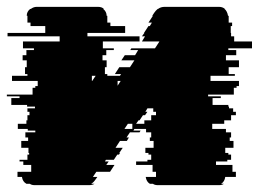

<svg xmlns="http://www.w3.org/2000/svg" viewBox="-35 -540 755 560"><path d="M700 -399H631V-394H654V-379H624V-364H662V-344H632V-324H650V-319H579V-304H662V-289H655V-284H647V-264H572V-259H609V-254H585V-234H631V-229H633V-224H645V-214H653V-204H639V-189H619V-179H584V-164H624V-154H639V-139H635V-129H646V-109H622V-94H631V-89H639V-74H628V-69H595V-59H643V-39H653V-24H622Q620 -10 610 -4H618Q613 0 604 0H425Q416 0 411 -4H402Q392 -10 390 -24H420V-39H410V-59H362V-69H395V-74H406V-89H398V-94H389V-109H413V-129H402V-139H406V-154H391V-164H357L354 -159H375L372 -154H344L334 -139H341L335 -129H315L302 -109H323L313 -94H315L312 -89H307L297 -74H274L271 -69H282L275 -59H299L286 -39H246L236 -24H249L244 -17Q238 -8 231 -4H241Q234 0 225 0H66Q57 0 52 -4H42Q31 -10 29 -24H16V-39H56V-59H33V-69H22V-74H45V-89H50V-94H48V-109H27V-129H47V-139H39V-154H68V-159H46V-164H17V-179H42V-189H45V-204H51V-214H45V-224H67V-229H44V-234H-2V-254H22V-259H-15V-264H60V-284H68V-289H75V-304H0V-319H45V-324H38V-344H43V-364H31V-379H42V-394H64V-399H32V-419H139V-434H-13V-444H97V-464H54V-474H45V-494H43Q43 -506 53 -514H55Q63 -520 72 -520H251Q262 -520 268 -514H266Q276 -506 276 -494H278V-474H287V-464H330V-444H220V-434H372V-419H265V-399H297V-394H275V-379H264V-364H276V-344H271V-324H278V-319H315L318 -324H300L313 -344H344L357 -364H319L329 -379H359L368 -394H345L348 -399H417L430 -419H379L388 -434H379L386 -444H385L398 -464H402L408 -474H398L411 -494H409L415 -503Q419 -509 425 -514H426Q434 -520 445 -520H604Q614 -520 621 -514H620Q628 -507 630 -494H632V-474H642V-464H638V-444H639V-434H648V-419H700ZM233 -319V-304H234L244 -319ZM308 -290 317 -304H308ZM420 -204V-214H412V-224H395L389 -214H395L388 -204H382L372 -189H369L362 -179H386V-189H406V-204ZM328 -164H351V-179H338Z"/></svg>

Font: Rubik Glitch
Style: Regular
Weight: 400
Designer: Hubert and Fischer, NaN
Foundry: Hubert and Fischer, NaN
Version: Version 2.200